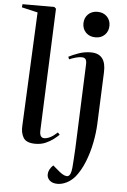

<svg xmlns="http://www.w3.org/2000/svg" viewBox="-64 -813 721 1087"><g transform="rotate(5 296.5 -269.0)"><path d="M108 -728 17 -749 19 -767H200L210 -758L182 -65Q180 -22 207 -22Q223 -22 241 -31Q259 -40 282 -61L293 -49Q282 -38 262.5 -23Q243 -8 217.5 3Q192 14 160 14Q108 14 91.5 -14Q75 -42 78 -83ZM372 -688Q372 -720 392.5 -740.5Q413 -761 446 -761Q479 -761 499.5 -740.5Q520 -720 520 -689Q520 -657 499.5 -636.5Q479 -616 447 -616Q413 -616 392.5 -636.5Q372 -657 372 -688ZM500 -130Q498 -78 486.5 -20Q475 38 454 90Q433 142 403 179Q381 204 355 216.5Q329 229 305 229Q276 229 260.5 215Q245 201 245 181Q245 153 272 127L311 160Q342 185 359.5 180Q377 175 381 130Q383 105 384.5 81Q386 57 388 22L407 -458Q408 -479 401.5 -488Q395 -497 379 -497Q363 -497 344 -491.5Q325 -486 309 -479L303 -493Q323 -504 357.5 -516.5Q392 -529 429 -529Q517 -529 512 -422Z"/></g></svg>

Font: Literata 72pt Medium
Style: Italic
Weight: 500
Italic angle: -2°
Designer: Latin by Veronika Burian and Jose Scaglione. Greek by Irene Vlachou. Cyrillic by Vera Evstafieva
Foundry: TypeTogether
Version: Version 3.002